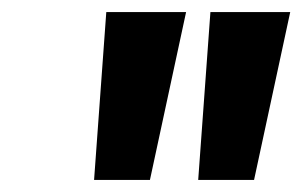

<svg xmlns="http://www.w3.org/2000/svg" viewBox="-20 -880 502 319"><path d="M329.6 -860 309.3 -581H402.1L462.2 -860ZM156.6 -860 136.3 -581H229.1L289.2 -860Z"/></svg>

Font: Blink
Style: Obl
Weight: 400
Designer: Mew Too
Foundry: Cannot Into Space Fonts
Version: Version 001.000